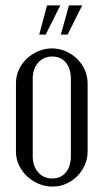

<svg xmlns="http://www.w3.org/2000/svg" viewBox="-20 -682 383 710"><path d="M172 -503Q199 -503 223 -492.5Q247 -482 265 -464.5Q283 -447 293.5 -423.5Q304 -400 304 -374V-121Q304 -95 293.5 -71.5Q283 -48 265.5 -30.5Q248 -13 224.5 -2.5Q201 8 174 8Q147 8 122.5 -2.5Q98 -13 79.5 -30.5Q61 -48 50 -71.5Q39 -95 39 -121V-374Q39 -400 49.5 -423.5Q60 -447 78.5 -464.5Q97 -482 121 -492.5Q145 -503 172 -503ZM173 -473Q141 -473 121 -450Q101 -427 101 -391V-104Q101 -68 121 -45Q141 -22 173 -22Q205 -22 223.5 -44.5Q242 -67 242 -104V-391Q242 -428 223.5 -450.5Q205 -473 173 -473ZM205 -554 235 -662H284L230 -554ZM125 -554 154 -662H203L149 -554Z"/></svg>

Font: Moniqa Paragraph
Style: Regular
Weight: 400
Designer: Rajesh Rajput
Foundry: Rajesh Rajput
Version: Version 1.000